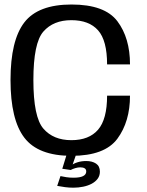

<svg xmlns="http://www.w3.org/2000/svg" viewBox="-20 -701 664 869"><path d="M303.8 4.3Q453.9 4.3 511.2 -73.1Q568.4 -150.5 568.4 -267.9H464.7Q464.7 -161.2 423.8 -113.9Q382.9 -66.6 303 -66.6Q221.6 -66.6 176.4 -118.8Q131.1 -170.9 131.1 -338.9Q131.1 -506.5 176.3 -558.1Q221.5 -609.7 303 -609.7Q383.1 -609.7 423.9 -563.7Q464.7 -517.6 464.7 -409.4H568.4Q568.4 -529.1 511.3 -604.9Q454.1 -680.6 303.6 -680.6Q152.6 -680.6 90.1 -599.5Q27.6 -518.3 27.6 -338.9Q27.6 -159.4 90.3 -77.6Q152.9 4.3 303.8 4.3ZM312.1 148.5Q334.8 148.5 356.5 144Q378.1 139.6 395.2 130.5Q412.2 121.3 422.2 107.7Q432.1 94.1 432.1 76Q432.1 51.1 414.7 39.4Q397.2 27.8 370.1 27.8Q348.5 27.8 329.9 33.8Q311.3 39.9 301.7 48.4L300.1 68.4Q309.2 63.3 321 59.9Q332.8 56.4 343.4 56.4Q355.9 56.4 363.1 60.8Q370.3 65.2 370.3 75.1Q370.3 88.9 356 96.1Q341.6 103.3 312.8 103.3Q295.5 103.3 280.3 101Q265 98.6 253.7 96L238.9 140.3Q255.8 143.7 274.7 146.1Q293.5 148.5 312.1 148.5ZM300.1 68.4 323.9 0H281.2L261.9 62.8Z"/></svg>

Font: Anybody Thin
Style: Regular
Weight: 100
Designer: Tyler Finck
Foundry: Etcetera Type Company
Version: Version 1.114;gftools[0.9.25]